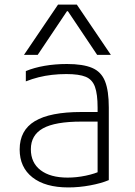

<svg xmlns="http://www.w3.org/2000/svg" viewBox="-20 -810 590 840"><path d="M279 10Q178 10 122 -34Q66 -78 66 -156Q66 -240 132.5 -280Q199 -320 336 -320H430V-278H336Q221 -278 168 -248.5Q115 -219 115 -157Q115 -98 157.5 -65.5Q200 -33 276 -33Q315 -33 355.5 -41.5Q396 -50 422 -63L407 -33V-339Q407 -398 395.5 -430Q384 -462 355 -474Q326 -486 270 -486Q238 -486 207.5 -482.5Q177 -479 149 -472Q121 -465 93 -454V-499Q129 -514 175 -522Q221 -530 273 -530Q343 -530 383 -513Q423 -496 439.5 -454.5Q456 -413 456 -340V-22Q423 -8 374.5 1Q326 10 279 10ZM85 -570 234 -790H316L465 -570H405L277 -761H273L145 -570Z"/></svg>

Font: M PLUS Code Latin SemiExpanded Light
Style: Regular
Weight: 300
Width: 6
Designer: Coji Morishita
Foundry: UNDERFOREST DESIGN
Version: Version 1.002; ttfautohint (v1.8.3)